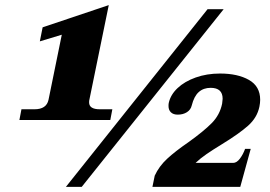

<svg xmlns="http://www.w3.org/2000/svg" viewBox="-20 -732 1057 752"><path d="M64 -304H115Q162 -304 170 -341L222 -596L136 -570L147 -625L406 -712L330 -341Q329 -338 329 -331Q329 -304 371 -304H420L412 -262H56ZM793 -696H856L300 0H238ZM586 -44Q603 -81 635 -110.5Q667 -140 718 -175Q778 -218 809.5 -250Q841 -282 850 -326Q852 -340 852 -345Q852 -388 805 -388Q777 -388 758.5 -371.5Q740 -355 731 -319Q727 -302 712 -292.5Q697 -283 676 -283Q659 -283 649.5 -292Q640 -301 640 -317Q640 -325 641 -329Q648 -361 675.5 -387Q703 -413 746.5 -428.5Q790 -444 842 -444Q911 -444 955 -419Q999 -394 999 -341Q999 -329 996 -314Q987 -271 951.5 -239.5Q916 -208 849 -167Q813 -145 789 -128.5Q765 -112 746 -94H893Q907 -94 919.5 -110.5Q932 -127 940 -149H962L921 0H577Z"/></svg>

Font: Taviraj
Style: Bold Italic
Weight: 700
Italic angle: -12°
Designer: Katatrad Team
Foundry: CadsonDemak
Version: Version 1.001